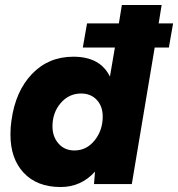

<svg xmlns="http://www.w3.org/2000/svg" viewBox="-20 -740 716 772"><path d="M330 -646H458L470 -720H630L618 -646H676L659 -549H602L510 0H358L362 -50Q306 12 224 12Q129 12 75.5 -45Q22 -102 22 -199Q22 -230 26 -255Q42 -373 108.5 -442.5Q175 -512 275 -512Q383 -512 422 -432L442 -549H313ZM279 -135Q328 -135 360.5 -175.5Q393 -216 393 -271Q393 -313 369 -338.5Q345 -364 306 -364Q257 -364 224 -325.5Q191 -287 191 -232Q191 -190 215.5 -162.5Q240 -135 279 -135Z"/></svg>

Font: Oak Sans ExtraBold
Style: Italic
Weight: 800
Italic angle: -9.49998°
Foundry: Erik Kennedy, Walven
Version: Version 1.000